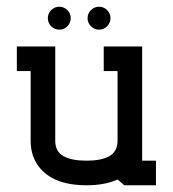

<svg xmlns="http://www.w3.org/2000/svg" viewBox="-20 -550 513 570"><path d="M132 -472Q142 -462 156 -462Q170 -462 180 -472Q190 -482 190 -496Q190 -510 180 -520Q170 -530 156 -530Q142 -530 132 -520Q122 -510 122 -496Q122 -482 132 -472ZM250 -472Q260 -462 274 -462Q288 -462 298 -472Q308 -482 308 -496Q308 -510 298 -520Q288 -530 274 -530Q260 -530 250 -520Q240 -510 240 -496Q240 -482 250 -472ZM443 0V-73H402V-412H288V-339H329V-132Q329 -100 304 -86Q280 -73 237 -73Q193 -73 169 -86Q144 -100 144 -132V-412H30V-339H71V-132Q71 -88 94 -57Q136 0 237 0Q291 0 329 -17L349 0Z"/></svg>

Font: Venice Serif Bold
Style: Regular
Weight: 700
Designer: Bruno Pierini
Foundry: Unio | Creative Solutions
Version: Version 1.000;PS 001.000;hotconv 1.0.70;makeotf.lib2.5.58329